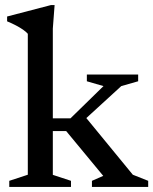

<svg xmlns="http://www.w3.org/2000/svg" viewBox="-20 -736 604 756"><path d="M286.5 -240.5 311 -282 503 -48 563.5 -24V0H342V-24L386.5 -43.5L240.5 -220H162V-270H257.5L387.5 -397L322 -416V-442.5H524V-416L457.5 -397ZM188 -47.5 259.5 -24V0H16.5V-24L89.5 -48V-603Q82.5 -611 71 -619Q59.5 -627 43.5 -635.5Q27.5 -644 8 -652V-671L180.5 -716H195L188 -623.5Z"/></svg>

Font: Newsreader 16pt 16pt Medium
Style: Regular
Weight: 500
Version: Version 1.003